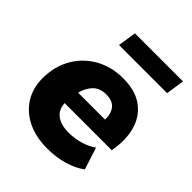

<svg xmlns="http://www.w3.org/2000/svg" viewBox="-199 -822 954 954"><g transform="rotate(45 278.0 -345.5)"><path d="M291 11Q212 11 153 -17.5Q94 -46 61 -98Q28 -150 28 -219Q28 -304 65.5 -368Q103 -432 167 -467.5Q231 -503 311 -503Q395 -503 446.5 -467.5Q498 -432 518 -371Q538 -310 528 -236L524 -210H193Q195 -166 226 -143Q257 -120 311 -120Q352 -120 391.5 -131.5Q431 -143 460 -164L497 -48Q460 -20 406.5 -4.5Q353 11 291 11ZM309 -387Q264 -387 238.5 -360Q213 -333 204 -294H393Q395 -335 374.5 -361Q354 -387 309 -387ZM180 -605 195 -702H533L518 -605Z"/></g></svg>

Font: Nunito Sans Black
Style: Italic
Weight: 900
Italic angle: -9°
Designer: Vernon Adams
Foundry: Vernon Adams
Version: Version 3.006; ttfautohint (v1.8.3)